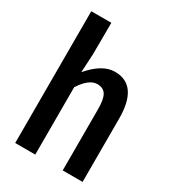

<svg xmlns="http://www.w3.org/2000/svg" viewBox="-186 -871 873 971"><g transform="rotate(30 250.0 -385.0)"><path d="M57.6 0V-769.5H174.8L173.8 -585L168 -477.5Q242.2 -564.5 315.4 -564.5Q451.2 -564.5 451.2 -369.1V0H335V-358.4Q335 -416 319.8 -440.9Q304.7 -465.8 268.6 -465.8Q221.7 -465.8 174.8 -393.6V0Z"/></g></svg>

Font: GenEi Gothic M SemiBold
Style: Regular
Weight: 500
Designer: o_tamon (Modified); [Source Han Sans]
Ryoko NISHIZUKA  (kana & ideographs); Paul D. Hunt (Latin, Greek & Cyrillic); Wenl
Version: Version 1.1a;Original Version 1.004